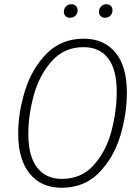

<svg xmlns="http://www.w3.org/2000/svg" viewBox="-20 -877 664 908"><path d="M580 -440Q580 -337 548.5 -233.5Q517 -130 447.5 -59.5Q378 11 271 11Q175 11 120.5 -56Q66 -123 66 -245Q66 -345 98.5 -449Q131 -553 200.5 -623.5Q270 -694 376 -694Q472 -694 526 -628.5Q580 -563 580 -440ZM114 -243Q114 -138 155.5 -84.5Q197 -31 272 -31Q366 -31 424.5 -97.5Q483 -164 507.5 -258.5Q532 -353 532 -443Q532 -548 491.5 -601Q451 -654 375 -654Q284 -654 225 -588Q166 -522 140 -427.5Q114 -333 114 -243ZM282 -821Q282 -836 292 -846.5Q302 -857 318 -857Q331 -857 339 -849Q347 -841 347 -829Q347 -813 337 -803Q327 -793 311 -793Q298 -793 290 -801Q282 -809 282 -821ZM448 -821Q448 -836 458 -846.5Q468 -857 483 -857Q496 -857 504 -849Q512 -841 512 -829Q512 -813 502 -803Q492 -793 477 -793Q464 -793 456 -801Q448 -809 448 -821Z"/></svg>

Font: Fira Sans Condensed ExtraLight
Style: Italic
Weight: 275
Width: 3
Italic angle: -8°
Designer: Carrois Corporate & Edenspiekermann AG
Foundry: Carrois Corporate GbR & Edenspiekermann AG
Version: Version 4.203